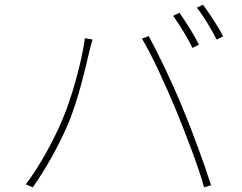

<svg xmlns="http://www.w3.org/2000/svg" viewBox="-20 -816 1040 825"><path d="M751 -761 724 -748C751 -711 788 -650 807 -610L835 -624C813 -668 776 -726 751 -761ZM852 -796 826 -783C855 -746 888 -691 911 -646L939 -660C919 -699 879 -760 852 -796ZM243 -290C209 -212 155 -109 91 -24L121 -11C181 -97 231 -189 269 -275C318 -387 352 -546 365 -600C370 -620 373 -630 378 -646L345 -652C331 -549 286 -386 243 -290ZM735 -346C778 -241 834 -96 857 -11L887 -20C861 -102 808 -249 763 -356C716 -471 656 -593 619 -661L590 -650C634 -577 693 -447 735 -346Z"/></svg>

Font: Source Han Sans JP VF
Style: Regular
Weight: 250
Designer: Ryoko NISHIZUKA 西塚涼子 (kana, bopomofo & ideographs); Paul D. Hunt (Latin, Greek & Cyrillic); Sandoll Communications 산돌커뮤니
Foundry: Adobe
Version: Version 2.004;hotconv 1.0.118;makeotfexe 2.5.65603